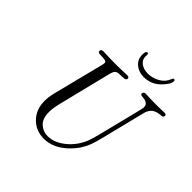

<svg xmlns="http://www.w3.org/2000/svg" viewBox="-226 -1085 1302 1302"><g transform="rotate(45 425.5 -433.5)"><path d="M201.2 -165Q201.2 -200.2 212.9 -248L306.2 -617.2Q308.1 -629.4 308.1 -631.8Q308.1 -644 297.1 -647.5Q286.1 -650.9 251 -651.9H247.1Q225.1 -651.9 225.1 -666Q225.1 -683.1 246.1 -683.1Q249 -683.1 263.4 -682.6Q277.8 -682.1 304 -681.2Q330.1 -680.2 359.9 -680.2Q396 -680.2 422.1 -681.2Q448.2 -682.1 460.2 -682.6Q472.2 -683.1 475.1 -683.1Q494.1 -683.1 494.1 -668.9Q494.1 -655.8 478 -653.3Q461.9 -650.9 438.5 -650.9Q415 -650.9 403.8 -643.1Q391.6 -635.3 383.8 -604L288.1 -217.8Q275.9 -167 275.9 -132.8Q275.9 -67.9 308.8 -38.3Q341.8 -8.8 383.8 -8.8Q449.7 -8.8 512 -60.3Q574.2 -111.8 604 -190.9Q611.8 -211.9 625 -263.2L704.1 -580.1Q709 -602.1 709 -608.9Q709 -630.9 694.6 -640.4Q680.2 -649.9 660.6 -651.4Q641.1 -652.8 638.2 -654.8Q626 -663.6 636.2 -676.8Q641.1 -682.6 651.9 -683.1Q653.8 -683.1 666 -682.6Q678.2 -682.1 699.2 -681.2Q720.2 -680.2 745.1 -680.2Q770 -680.2 789.6 -680.7Q809.1 -681.2 820.1 -681.6Q831.1 -682.1 834 -682.1Q851.1 -682.1 851.1 -668.9Q851.1 -660.2 844.5 -656Q837.9 -651.9 828.9 -651.9Q819.8 -651.9 804.9 -648.9Q790 -646 776.9 -639.2Q760.7 -630.4 751 -615.2Q741.2 -600.1 738.5 -591.1Q735.8 -582 731 -562L658.2 -269Q657.2 -266.1 653.1 -250.5Q648.9 -234.9 647.9 -230.5Q647 -226.1 642.6 -210.9Q638.2 -195.8 635.5 -189.5Q632.8 -183.1 627.4 -168.9Q622.1 -154.8 617.4 -147Q612.8 -139.2 606 -126.5Q599.1 -113.8 591.6 -104Q584 -94.2 574.5 -82.5Q564.9 -70.8 554.2 -60.1Q472.2 22 379.9 22Q302.7 22 252 -30Q201.2 -82 201.2 -165ZM448.2 -854Q448.2 -889.2 463.4 -889.2Q473.1 -889.2 473.1 -874Q473.1 -870.1 472.7 -866Q472.2 -861.8 472.2 -858.9Q472.2 -829.1 498.3 -809.1Q524.4 -789.1 566.4 -789.1Q609.4 -789.1 649.4 -811.5Q689.5 -834 705.1 -875Q710 -889.2 718.3 -889.2Q728 -889.2 728 -877.9Q728 -847.2 679.7 -800Q631.3 -752.9 562 -752.9Q514.2 -752.9 481.2 -780.5Q448.2 -808.1 448.2 -854Z"/></g></svg>

Font: CMU Classical Serif
Style: Italic
Weight: 500
Italic angle: -14.04°
Version: Version 0.7.0